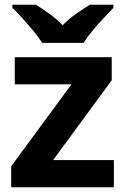

<svg xmlns="http://www.w3.org/2000/svg" viewBox="-20 -786 528 806"><path d="M458 0H27V-88L280 -432H42V-546H449V-449L203 -114H458ZM157 -606Q143 -629 120.5 -656Q98 -683 74.5 -709Q51 -735 32 -753V-766H131Q157 -750 187 -728.5Q217 -707 243 -680Q269 -707 300 -728.5Q331 -750 357 -766H456V-753Q438 -735 414 -709Q390 -683 367.5 -656Q345 -629 331 -606Z"/></svg>

Font: Noto Sans Balinese
Style: Regular
Weight: 400
Designer: Aditya Bayu, David Williams
Foundry: David Williams
Version: Version 2.003